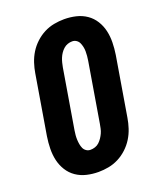

<svg xmlns="http://www.w3.org/2000/svg" viewBox="-139 -831 778 928"><g transform="rotate(-20 250.0 -367.5)"><path d="M207 8Q176 8 146.5 1Q117 -6 93 -22.5Q69 -39 53.5 -64Q38 -89 31.5 -117.5Q25 -146 25.5 -177Q26 -208 31 -240L82 -545Q86 -570 94.5 -596Q103 -622 117.5 -645.5Q132 -669 153 -688.5Q174 -708 198.5 -720.5Q223 -733 249.5 -738Q276 -743 302 -743Q333 -743 362.5 -736Q392 -729 416 -712.5Q440 -696 455.5 -671Q471 -646 477.5 -617.5Q484 -589 483.5 -558Q483 -527 478 -495L427 -190Q423 -165 414.5 -139Q406 -113 391.5 -89.5Q377 -66 356 -46.5Q335 -27 310.5 -14.5Q286 -2 259.5 3Q233 8 207 8ZM207 -106Q219 -106 231 -110Q243 -114 252 -122.5Q261 -131 268 -141.5Q275 -152 280 -163Q285 -174 287.5 -186Q290 -198 292 -209L343 -514Q345 -526 346 -538Q347 -550 347 -561.5Q347 -573 344.5 -584.5Q342 -596 337.5 -606Q333 -616 323.5 -622.5Q314 -629 302 -629Q290 -629 278.5 -625Q267 -621 257.5 -612.5Q248 -604 241 -593.5Q234 -583 229.5 -572Q225 -561 222 -549Q219 -537 217 -526L166 -221Q164 -209 163 -197Q162 -185 162.5 -173.5Q163 -162 165 -150.5Q167 -139 171.5 -129Q176 -119 185.5 -112.5Q195 -106 207 -106Z"/></g></svg>

Font: Iosevka Term Curly Hv Obl
Style: Regular
Weight: 900
Italic angle: -9°
Designer: Belleve Invis
Foundry: Belleve Invis
Version: Version 32.3.0